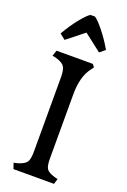

<svg xmlns="http://www.w3.org/2000/svg" viewBox="-167 -938 653 991"><g transform="rotate(20 159.5 -442.0)"><path d="M160.2 -791 255.9 -716.8 285.2 -741.2Q256.8 -791 223.1 -832.5Q189.5 -874 172.9 -883.8H148.4Q129.9 -873 97.2 -832Q64.5 -791 36.1 -741.2L66.4 -716.8ZM269.5 0 278.3 -29.3 259.8 -34.2Q226.6 -43.9 215.8 -59.1Q205.1 -74.2 205.1 -114.3V-468.8Q205.1 -566.4 246.1 -619.1L257.8 -635.7L246.1 -650.4H46.9L36.1 -619.1L57.6 -614.3Q91.8 -604.5 103.5 -587.9Q115.2 -571.3 115.2 -530.3V-120.1Q115.2 -78.1 104 -62.5Q92.8 -46.9 57.6 -36.1L36.1 -31.2L46.9 0Z"/></g></svg>

Font: Kurale
Style: Regular
Weight: 400
Version: 1.0; ttfautohint (v1.3)